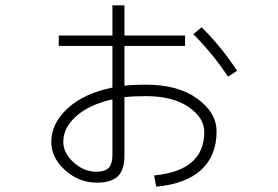

<svg xmlns="http://www.w3.org/2000/svg" viewBox="-20 -654 1040 719"><path d="M200 -521H401V-634H446V-521H673V-482H446V-333Q479 -337 526 -337Q647 -337 719 -284.5Q791 -232 791 -162Q791 -71 733.5 -18Q676 35 565 45L557 3Q745 -15 745 -160Q745 -213 686 -253.5Q627 -294 526 -294Q479 -294 446 -290V-72Q446 -18 421.5 6Q397 30 343 30Q276 30 224 -16.5Q172 -63 172 -123Q172 -191 232.5 -247.5Q293 -304 401 -326V-482H200ZM704 -526 735 -552Q807 -481 868 -389L834 -367Q776 -454 704 -526ZM401 -282Q313 -262 265 -218.5Q217 -175 217 -123Q217 -81 255.5 -46Q294 -11 340 -11Q373 -11 387 -25.5Q401 -40 401 -74Z"/></svg>

Font: Mplus 1p Light
Style: Regular
Weight: 300
Version: Version 1.061